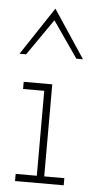

<svg xmlns="http://www.w3.org/2000/svg" viewBox="-50 -691 354 723"><g transform="rotate(5 127.0 -330.0)"><path d="M219 0V-27H143V-375H35V-348H115V-27H35V0ZM35 -479Q59 -513 82.5 -547.5Q106 -582 130 -616Q154 -582 177.5 -547.5Q201 -513 225 -479H250Q220 -524 190 -569.5Q160 -615 130 -660Q100 -615 70 -569.5Q40 -524 10 -479Z"/></g></svg>

Font: Josefin Slab Thin Light
Style: Regular
Weight: 300
Version: Version 2.000